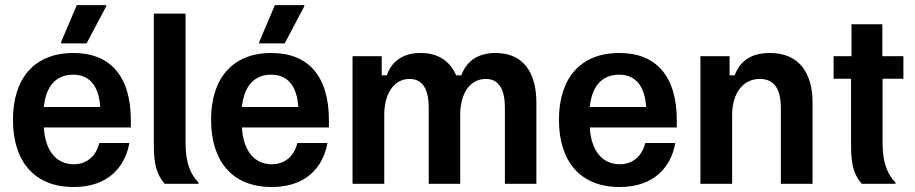

<svg xmlns="http://www.w3.org/2000/svg" viewBox="-20 -720 3583 752"><path d="M319.2 -550 395.8 -695V-700H280.8L219.2 -555V-550ZM268.3 12.5C403.3 12.5 470 -65.8 486.7 -160H369.2C357.5 -113.3 324.2 -76.7 269.2 -76.7C197.5 -76.7 156.7 -133.3 151.7 -220.8H492.5V-248.3C492.5 -420.8 412.5 -512.5 267.5 -512.5C113.3 -512.5 30.8 -411.7 30.8 -250.8C30.8 -89.2 113.3 12.5 268.3 12.5ZM151.7 -300.8C160 -384.2 200.8 -427.5 266.7 -427.5C331.7 -427.5 367.5 -381.7 372.5 -300.8Z M757.5 0V-5C727.5 -36.7 706.7 -77.5 706.7 -162.5V-666.7H582.5V-149.2C582.5 -73.3 595.8 -34.2 625 0Z M1095 -550 1171.7 -695V-700H1056.7L995 -555V-550ZM1044.2 12.5C1179.2 12.5 1245.8 -65.8 1262.5 -160H1145C1133.3 -113.3 1100 -76.7 1045 -76.7C973.3 -76.7 932.5 -133.3 927.5 -220.8H1268.3V-248.3C1268.3 -420.8 1188.3 -512.5 1043.3 -512.5C889.2 -512.5 806.7 -411.7 806.7 -250.8C806.7 -89.2 889.2 12.5 1044.2 12.5ZM927.5 -300.8C935.8 -384.2 976.7 -427.5 1042.5 -427.5C1107.5 -427.5 1143.3 -381.7 1148.3 -300.8Z M1485 0V-270C1485 -349.2 1520 -410.8 1584.2 -410.8C1636.7 -410.8 1659.2 -369.2 1659.2 -296.7V0H1782.5V-270C1782.5 -349.2 1817.5 -410.8 1882.5 -410.8C1935 -410.8 1957.5 -369.2 1957.5 -296.7V0H2080.8V-318.3C2080.8 -436.7 2029.2 -512.5 1920.8 -512.5C1847.5 -512.5 1805.8 -476.7 1786.7 -425H1766.7C1742.5 -480 1697.5 -512.5 1627.5 -512.5C1552.5 -512.5 1512.5 -475 1495 -425H1475V-500H1360.8V0Z M2406.7 12.5C2541.7 12.5 2608.3 -65.8 2625 -160H2507.5C2495.8 -113.3 2462.5 -76.7 2407.5 -76.7C2335.8 -76.7 2295 -133.3 2290 -220.8H2630.8V-248.3C2630.8 -420.8 2550.8 -512.5 2405.8 -512.5C2251.7 -512.5 2169.2 -411.7 2169.2 -250.8C2169.2 -89.2 2251.7 12.5 2406.7 12.5ZM2290 -300.8C2298.3 -384.2 2339.2 -427.5 2405 -427.5C2470 -427.5 2505.8 -381.7 2510.8 -300.8Z M2847.5 0V-270C2847.5 -350 2886.7 -410.8 2955.8 -410.8C3013.3 -410.8 3038.3 -370 3038.3 -296.7V0H3162.5V-318.3C3162.5 -436.7 3107.5 -512.5 2995.8 -512.5C2916.7 -512.5 2876.7 -476.7 2857.5 -425H2837.5V-500H2723.3V0Z M3487.5 0V-5C3459.2 -35 3436.7 -74.2 3436.7 -163.3V-411.7H3518.3V-500H3435.8V-625H3315V-500H3245V-411.7H3313.3V-149.2C3313.3 -65 3329.2 -30 3355 0Z"/></svg>

Font: Familjen Grotesk SemiBold
Style: Regular
Weight: 600
Designer: Anders Wikstroem, Jonas Baeckman, Matilda Gysing, Kristian Moeller
Foundry: Familjen STHLM AB
Version: Version 2.000